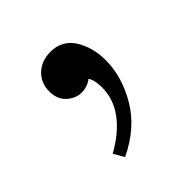

<svg xmlns="http://www.w3.org/2000/svg" viewBox="-102 -228 501 501"><g transform="rotate(-45 148.5 23.0)"><path d="M167 -23Q150 -10 129 -10Q107 -10 89 -26.5Q71 -43 71 -72Q71 -103 92 -123Q113 -143 146 -143Q189 -143 211 -108Q233 -73 233 -25Q233 35 198 94.5Q163 154 90 189L73 160Q122 133 149 97Q176 61 176 17Q176 10 174.5 -1Q173 -12 167 -23Z"/></g></svg>

Font: Tiro Kannada
Style: Regular
Weight: 400
Designer: Kannada: John Hudson & Fiona Ross. Latin: John Hudson.
Foundry: Tiro Typeworks Ltd.
Version: Version 1.52